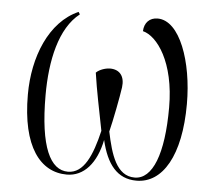

<svg xmlns="http://www.w3.org/2000/svg" viewBox="-45 -593 729 651"><g transform="rotate(5 320.0 -267.0)"><path d="M205 10C263 10 305 -38 321 -118C340 -37 376 10 442 10C531 10 590 -88 590 -264C590 -407 542 -544 466 -544C439 -544 421 -526 420 -497C469 -485 531 -401 531 -247C531 -88 496 0 435 0C373 0 352 -71 336 -148C346 -188 361 -266 366 -301C371 -339 353 -361 320 -361C307 -361 285 -355 273 -343C282 -281 295 -220 309 -148C289 -63 262 0 208 0C148 0 110 -75 110 -252C110 -370 134 -482 202 -535L197 -543C99 -500 50 -377 50 -249C50 -71 115 10 205 10Z"/></g></svg>

Font: Noto Serif Display ExtraCondensed Light
Style: Regular
Weight: 300
Width: 2
Designer: Monotype Design Team
Foundry: Monotype Imaging Inc.
Version: Version 2.009